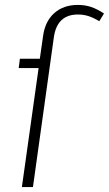

<svg xmlns="http://www.w3.org/2000/svg" viewBox="-20 -761 443 781"><path d="M403 -706 384 -675Q360 -689 340 -695.5Q320 -702 297 -702Q212 -702 199 -609L114 0H69L137 -484H56L61 -522H142L155 -613Q163 -674 200.5 -707.5Q238 -741 297 -741Q326 -741 351 -732.5Q376 -724 403 -706Z"/></svg>

Font: Fira Sans Condensed ExtraLight
Style: Italic
Weight: 275
Width: 3
Italic angle: -8°
Designer: Carrois Corporate & Edenspiekermann AG
Foundry: Carrois Corporate GbR & Edenspiekermann AG
Version: Version 4.203